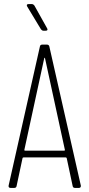

<svg xmlns="http://www.w3.org/2000/svg" viewBox="-20 -918 436 938"><path d="M210 -780 148 -891C145 -895 141 -898 136 -898H120C114 -898 111 -896 111 -892C111 -890 112 -888 113 -886L180 -775C183 -771 187 -768 192 -768H203C209 -768 212 -770 212 -774C212 -776 211 -778 210 -780ZM346 0H366C372 0 375 -4 375 -9C375 -10 375 -10 375 -11L221 -691C220 -696 216 -700 210 -700H186C180 -700 176 -697 175 -691L22 -11C21 -5 24 0 31 0H50C56 0 60 -3 61 -9L90 -145C90 -147 93 -149 95 -149H301C303 -149 306 -147 306 -145L335 -9C336 -3 340 0 346 0ZM99 -186 196 -633C197 -637 199 -637 200 -633L297 -186C298 -184 296 -182 294 -182H102C100 -182 98 -184 99 -186Z"/></svg>

Font: Barlow Condensed ExtraLight
Style: Regular
Weight: 275
Width: 3
Designer: Jeremy Tribby
Foundry: Tribby Type
Version: Version 1.422;hotconv 1.0.109;makeotfexe 2.5.65596